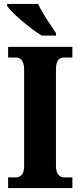

<svg xmlns="http://www.w3.org/2000/svg" viewBox="-20 -951 405 971"><path d="M191 -771H263V-784C238 -822 192 -886 173 -931H16V-921C38 -886 132 -807 191 -771ZM21 0H346V-54H303C282 -54 263 -72 263 -110V-600C263 -645 279 -660 303 -660H346V-714H21V-660H62C81 -660 102 -645 102 -601V-109C102 -69 81 -54 62 -54H21Z"/></svg>

Font: Noto Serif Khmer Condensed ExtraBold
Style: Regular
Weight: 800
Width: 3
Designer: Danh Hong and the Monotype Design Team
Foundry: Monotype Imaging Inc.
Version: Version 2.004